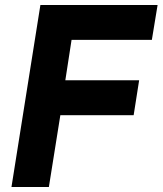

<svg xmlns="http://www.w3.org/2000/svg" viewBox="-20 -750 652 770"><path d="M26 0 142 -730H612L589 -590H267L242 -428H538L516 -288H222L176 0Z"/></svg>

Font: JetBrains Mono NL ExtraBold
Style: Italic
Weight: 800
Italic angle: -9°
Monospace: yes
Designer: Philipp Nurullin, Konstantin Bulenkov
Foundry: JetBrains
Version: Version 2.305; ttfautohint (v1.8.4.7-5d5b)